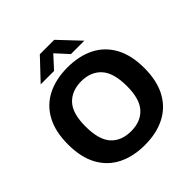

<svg xmlns="http://www.w3.org/2000/svg" viewBox="-244 -1134 1328 1328"><g transform="rotate(-45 420.0 -470.0)"><path d="M420 9.5Q306 9.5 222 -33Q138 -75.5 92 -160Q46 -244.5 46 -370Q46 -495.5 92 -580Q138 -664.5 222 -707Q306 -749.5 420 -749.5Q534 -749.5 618 -706.8Q702 -664 747.8 -579.5Q793.5 -495 793.5 -370Q793.5 -245 747.5 -160.5Q701.5 -76 617.5 -33.2Q533.5 9.5 420 9.5ZM420 -125.5Q514 -125.5 567 -183.2Q620 -241 620 -366.5Q620 -497.5 566.2 -556Q512.5 -614.5 420 -614.5Q327 -614.5 273.2 -557.5Q219.5 -500.5 219.5 -373.5Q219.5 -241.5 272.5 -183.5Q325.5 -125.5 420 -125.5ZM206.5 -797.5 349.5 -949H490.5L633.5 -797.5H502.5L420 -888L337.5 -797.5Z"/></g></svg>

Font: Encode Sans SemiExpanded SemiExpanded
Style: Bold
Weight: 700
Width: 6
Designer: Multiple Designers
Foundry: Impallari Type
Version: Version 3.000; ttfautohint (v1.8.3) -l 8 -r 50 -G 200 -x 14 